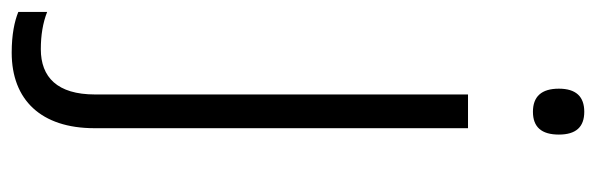

<svg xmlns="http://www.w3.org/2000/svg" viewBox="-414 -407 1009 325"><g transform="rotate(90 90.5 -244.5)"><path d="M78.1 -686C78.1 -656.7 91.3 -642.1 117.2 -642.1C143.1 -642.1 155.8 -656.7 155.8 -686C155.8 -714.8 143.1 -729 117.2 -729C91.3 -729 78.1 -714.8 78.1 -686ZM17.1 240.2C97.2 240.2 145 190.4 145 100.1V-532.2H87.9V99.1C87.9 163.1 58.6 190.9 11.2 190.9C-12.2 190.9 -33.2 187.5 -51.8 180.2V229C-36.1 235.4 -13.7 240.2 17.1 240.2Z"/></g></svg>

Font: Noto Reveo Sans
Style: Regular
Weight: 300
Designer: Monotype Design Team
Foundry: Monotype Imaging Inc.
Version: Version 2.007